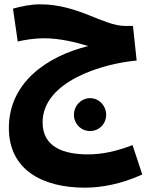

<svg xmlns="http://www.w3.org/2000/svg" viewBox="-20 -597 708 888"><path d="M638 210 593 74C518 103 452 117 387 117C277 117 177 85 177 -31C177 -221 455 -303 612 -317L595 -477H559C458 -477 342 -577 166 -577C123 -577 79 -568 40 -557L62 -405C96 -413 140 -420 183 -420C256 -420 329 -402 388 -384C194 -336 21 -213 21 -5C21 189 177 271 373 271C447 271 539 255 638 210ZM397 9C438 9 471 -24 471 -66C471 -108 438 -143 397 -143C355 -143 322 -108 322 -66C322 -24 355 9 397 9Z"/></svg>

Font: Noto Sans Arabic UI SemiCondensed Extra
Style: Regular
Weight: 800
Width: 4
Designer: Nadine Chahine - Monotype Design Team
Foundry: Monotype Imaging Inc.
Version: Version 1.900